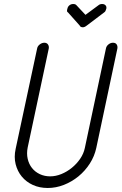

<svg xmlns="http://www.w3.org/2000/svg" viewBox="-20 -938 606 957"><path d="M118 -203Q112 -173 118 -146.5Q124 -120 139.5 -100.5Q155 -81 178.5 -70Q202 -59 230 -59Q258 -59 286 -70.5Q314 -82 338 -101.5Q362 -121 379.5 -146.5Q397 -172 403 -201L508 -696Q510 -708 520.5 -716.5Q531 -725 543 -725Q556 -725 561.5 -716.5Q567 -708 565 -696L460 -201Q451 -159 427.5 -122.5Q404 -86 371 -59Q338 -32 298.5 -16.5Q259 -1 218 -1Q177 -1 144 -16Q111 -31 89 -57.5Q67 -84 58 -119.5Q49 -155 58 -196L165 -696Q167 -708 178 -716.5Q189 -725 201 -725Q213 -725 219 -716.5Q225 -708 223 -696ZM319 -876Q314 -878 314 -883.5Q314 -889 316 -895Q318 -905 326 -911.5Q334 -918 345 -918Q356 -918 361 -912L406 -864L471 -912Q478 -918 489 -918Q500 -918 506 -911.5Q512 -905 510 -895Q508 -889 506 -884Q504 -879 499 -876L413 -811Q402 -802 393 -802Q388 -802 383.5 -804Q379 -806 377 -811Z"/></svg>

Font: VDS
Style: Thin Italic
Weight: 100
Width: 0
Designer: artmaker
Foundry: artmaker
Version: Version 1.000 2012 initial release